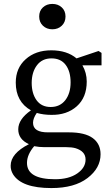

<svg xmlns="http://www.w3.org/2000/svg" viewBox="-20 -747 558 976"><path d="M60.1 -327.1Q60.1 -400.9 110.4 -445.8Q160.6 -491.2 240.7 -491.2Q320.3 -491.2 369.1 -450.2L481 -487.8L496.1 -478V-415H398.9Q420.9 -377 420.9 -332.5Q420.9 -251.5 370.1 -206.5Q319.3 -161.6 240.2 -163.1Q201.2 -163.1 167 -172.9Q147.9 -145.5 147.9 -123Q147.9 -73.2 226.1 -74.2H330.1Q412.1 -74.2 451.7 -44.9Q491.2 -15.6 491.2 37.1Q491.2 107.4 424.8 158.2Q358.4 209 241.2 209Q89.8 209 46.4 139.2Q33.7 118.2 34.2 95.2Q34.2 33.2 127 -14.2Q72.3 -39.1 72.8 -90.3Q73.2 -141.1 137.2 -186Q60.1 -230 60.1 -327.1ZM117.2 81.1Q117.2 164.1 259.8 164.1Q330.1 164.1 372.6 134.8Q415 105.5 415 64Q415 22 363.8 6.3Q344.7 1 315.9 1H205.1Q179.2 1 153.8 -3.9Q117.2 39.1 117.2 81.1ZM338.9 -328.1Q338.9 -383.8 314 -417Q289.1 -450.2 241.7 -450.2Q194.3 -450.2 168 -415.5Q141.6 -380.9 141.1 -326.2Q141.1 -271.5 166 -237.3Q190.9 -203.1 237.8 -203.1Q284.7 -203.1 312 -237.8Q338.9 -272.9 338.9 -328.1ZM293.9 -616.2Q274.9 -598.1 246.1 -598.1Q217.3 -598.1 198.2 -616.2Q179.2 -634.3 179.2 -663.1Q179.2 -691.9 198.2 -709.5Q217.3 -727.1 246.1 -727.1Q274.9 -727.1 293.9 -709.5Q313 -691.9 313 -663.1Q313 -634.3 293.9 -616.2Z"/></svg>

Font: SourceSerifPro-Regular
Style: Regular
Weight: 400
Designer: Frank Grießhammer
Foundry: Adobe Systems Incorporated
Version: Version 1.014;PS Version 1.0;hotconv 1.0.73;makeotf.lib2.5.5